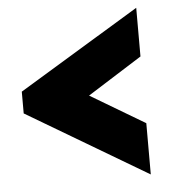

<svg xmlns="http://www.w3.org/2000/svg" viewBox="-46 -592 610 668"><g transform="rotate(-5 259.0 -258.0)"><path d="M32 -293 454 -549V-379L264 -259L454 -146V33L32 -217Z"/></g></svg>

Font: Raleway Thin ExtraBold
Style: Regular
Weight: 800
Version: Version 4.026